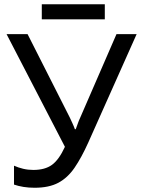

<svg xmlns="http://www.w3.org/2000/svg" viewBox="-20 -875 664 905"><path d="M624 -714 396 -203Q364 -132 331.5 -84.5Q299 -37 255 -13.5Q211 10 143 10Q115 10 90.5 6Q66 2 46 -5V-94Q66 -85 89 -79.5Q112 -74 137 -74Q192 -74 225 -98Q258 -122 286 -183L11 -714H110L309 -321Q314 -310 321 -295Q328 -280 333 -266H337Q341 -276 346.5 -292Q352 -308 357 -318L529 -714ZM474 -855V-784H177V-855Z"/></svg>

Font: Noto Sans
Style: Regular
Weight: 400
Designer: Monotype Design Team
Foundry: Monotype Imaging Inc.
Version: Version 1.902